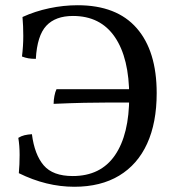

<svg xmlns="http://www.w3.org/2000/svg" viewBox="-20 -705 654 734"><path d="M264 9Q157 9 52 -43Q55 -77 55 -112.5Q55 -148 50 -178Q61 -185 73.5 -188Q86 -191 102 -192Q112 -114 147 -73Q182 -32 258 -32Q365 -32 419.5 -111.5Q474 -191 474 -336Q474 -483 419 -563.5Q364 -644 259 -644Q192 -644 157 -606.5Q122 -569 117 -480Q101 -480 89 -482Q77 -484 64 -489Q69 -529 69 -567.5Q69 -606 66 -640Q114 -662 168.5 -673.5Q223 -685 277 -685Q426 -685 502.5 -597.5Q579 -510 579 -349Q579 -236 542.5 -156Q506 -76 435.5 -33.5Q365 9 264 9ZM185 -308Q185 -322 188 -338Q191 -354 196 -364H480V-313Q432 -313 391 -313Q350 -313 302 -312Q254 -311 185 -308Z"/></svg>

Font: Vollkorn
Style: Regular
Weight: 400
Designer: Friedrich Althausen
Foundry: Friedrich Althausen
Version: Version 5.001